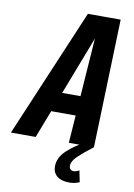

<svg xmlns="http://www.w3.org/2000/svg" viewBox="-147 -783 738 1061"><g transform="rotate(10 221.5 -252.0)"><path d="M-47 0 258 -720H369L92 0ZM278 0 329 -720H442L419 0ZM111 -265H381L356 -155H86ZM318 216Q273 216 249 196Q225 176 225 142Q225 92 268.5 51.5Q312 11 377 -23L419 0Q367 40 336.5 69Q306 98 306 124Q306 136 313 143Q320 150 331 150Q345 150 362 140L375 204Q362 210 348 213Q334 216 318 216Z"/></g></svg>

Font: Instrument Sans Condensed
Style: Bold Italic
Weight: 700
Width: 3
Italic angle: -13°
Designer: Rodrigo Fuenzalida
Foundry: fragTYPE
Version: Version 1.000;gftools[0.9.28]